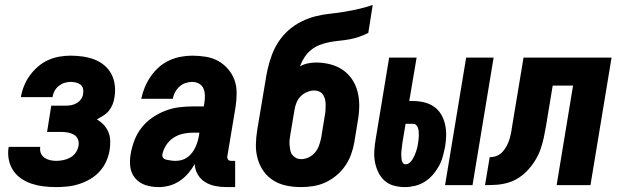

<svg xmlns="http://www.w3.org/2000/svg" viewBox="-20 -755 2540 783"><path d="M209 8Q183 8 158 5Q133 2 110 -5.5Q87 -13 67 -26.5Q47 -40 34 -59.5Q21 -79 16 -103.5Q11 -128 15 -154L16 -156H145L144 -155Q142 -142 146.5 -130.5Q151 -119 161 -112Q171 -105 183.5 -102Q196 -99 209 -99Q223 -99 238 -102Q253 -105 266.5 -112.5Q280 -120 289 -133Q298 -146 300 -160Q303 -174 298 -186.5Q293 -199 282 -205.5Q271 -212 257.5 -214.5Q244 -217 230 -217H172L189 -324H247Q258 -324 270 -326Q282 -328 293 -334.5Q304 -341 311 -351.5Q318 -362 319 -373Q321 -384 318.5 -394Q316 -404 308 -410Q300 -416 289.5 -418.5Q279 -421 268 -421Q255 -421 242.5 -417Q230 -413 219.5 -404.5Q209 -396 202.5 -384Q196 -372 194 -359H65Q69 -382 78 -404.5Q87 -427 101.5 -447Q116 -467 135 -483.5Q154 -500 176.5 -510Q199 -520 222 -524Q245 -528 268 -528Q293 -528 317.5 -524.5Q342 -521 364.5 -512.5Q387 -504 405 -489Q423 -474 434 -453.5Q445 -433 448 -408.5Q451 -384 447 -359Q445 -344 439.5 -330Q434 -316 424.5 -304Q415 -292 401.5 -283.5Q388 -275 375 -268Q391 -259 403 -246Q415 -233 422 -216.5Q429 -200 429.5 -180.5Q430 -161 427 -142Q423 -119 413 -96.5Q403 -74 386 -55.5Q369 -37 347.5 -24.5Q326 -12 302.5 -4.5Q279 3 255.5 5.5Q232 8 209 8Z M627 8Q599 8 574 0Q549 -8 532 -27.5Q515 -47 511.5 -73.5Q508 -100 513 -128Q518 -156 528.5 -183.5Q539 -211 557.5 -234.5Q576 -258 601.5 -275.5Q627 -293 654.5 -303.5Q682 -314 710.5 -317.5Q739 -321 766 -321H811L814 -339Q816 -353 815.5 -367.5Q815 -382 809.5 -394.5Q804 -407 791.5 -414Q779 -421 764 -421Q751 -421 737 -416.5Q723 -412 712 -402Q701 -392 694 -379Q687 -366 685 -352H556Q561 -376 570.5 -399Q580 -422 594.5 -443Q609 -464 628 -481Q647 -498 670 -508.5Q693 -519 717 -523.5Q741 -528 764 -528Q792 -528 819.5 -523.5Q847 -519 869.5 -506.5Q892 -494 909.5 -474Q927 -454 936 -429.5Q945 -405 945 -377Q945 -349 941 -321L907 -117Q906 -110 910 -104.5Q914 -99 922 -99H939V8H904Q880 8 857.5 3.5Q835 -1 816.5 -12.5Q798 -24 786.5 -43.5Q775 -63 774 -86Q763 -66 747.5 -48Q732 -30 712.5 -17Q693 -4 671 2Q649 8 627 8ZM696 -99Q709 -99 721.5 -102.5Q734 -106 745 -114Q756 -122 764 -133Q772 -144 777.5 -156Q783 -168 786.5 -180.5Q790 -193 792 -205L793 -214H766Q746 -214 726 -209.5Q706 -205 688 -193.5Q670 -182 658 -163.5Q646 -145 642 -125Q641 -119 643.5 -114Q646 -109 651 -106.5Q656 -104 662 -103Q668 -102 673.5 -101Q679 -100 684.5 -99.5Q690 -99 696 -99Z M1207 8Q1177 8 1148 2Q1119 -4 1095 -19Q1071 -34 1055 -56.5Q1039 -79 1031 -107Q1023 -135 1023.5 -164.5Q1024 -194 1029 -225L1061 -416Q1065 -444 1071.5 -473Q1078 -502 1088.5 -530.5Q1099 -559 1116.5 -585.5Q1134 -612 1157.5 -632.5Q1181 -653 1209 -667Q1237 -681 1266.5 -688.5Q1296 -696 1325.5 -699Q1355 -702 1384.5 -707Q1414 -712 1443 -718.5Q1472 -725 1500 -735L1482 -621Q1463 -611 1443.5 -604.5Q1424 -598 1404.5 -594.5Q1385 -591 1365 -589Q1345 -587 1325.5 -583.5Q1306 -580 1286 -572.5Q1266 -565 1249.5 -552Q1233 -539 1221.5 -521Q1210 -503 1203 -484Q1218 -493 1235 -496.5Q1252 -500 1269 -500Q1298 -500 1326 -493Q1354 -486 1377 -470.5Q1400 -455 1415.5 -432Q1431 -409 1438 -382Q1445 -355 1445 -325.5Q1445 -296 1440 -267L1425 -175Q1421 -151 1412 -126Q1403 -101 1388 -79Q1373 -57 1352 -39.5Q1331 -22 1307 -11Q1283 0 1257.5 4Q1232 8 1207 8ZM1208 -106Q1224 -106 1239.5 -113.5Q1255 -121 1265.5 -134Q1276 -147 1281.5 -163Q1287 -179 1290 -194L1305 -286Q1307 -296 1307.5 -307Q1308 -318 1308 -329Q1308 -340 1305.5 -350Q1303 -360 1297.5 -368.5Q1292 -377 1282.5 -381.5Q1273 -386 1262 -386Q1248 -386 1233 -380Q1218 -374 1206.5 -362.5Q1195 -351 1189 -336Q1183 -321 1181 -307L1164 -206Q1162 -195 1161 -184Q1160 -173 1161 -162.5Q1162 -152 1164 -141.5Q1166 -131 1172.5 -123Q1179 -115 1188 -110.5Q1197 -106 1208 -106Z M1795 0 1881 -520H1993L1907 0ZM1631 8Q1608 8 1586 2Q1564 -4 1548 -18.5Q1532 -33 1522.5 -53Q1513 -73 1509 -95Q1505 -117 1506.5 -140.5Q1508 -164 1512 -187L1567 -520H1679L1649 -343H1665Q1688 -343 1710.5 -337.5Q1733 -332 1750.5 -319.5Q1768 -307 1779 -288.5Q1790 -270 1795 -248Q1800 -226 1799.5 -203Q1799 -180 1795 -156Q1791 -136 1785.5 -116Q1780 -96 1769.5 -77Q1759 -58 1744.5 -41.5Q1730 -25 1711.5 -13.5Q1693 -2 1672 3Q1651 8 1631 8ZM1634 -85Q1643 -85 1650.5 -91.5Q1658 -98 1662.5 -105.5Q1667 -113 1670.5 -121Q1674 -129 1677 -137.5Q1680 -146 1682 -154.5Q1684 -163 1685 -172Q1686 -179 1687 -187Q1688 -195 1688 -202.5Q1688 -210 1687.5 -217.5Q1687 -225 1685 -232Q1683 -239 1678 -244.5Q1673 -250 1665 -250H1634L1621 -172Q1620 -164 1619 -155.5Q1618 -147 1617 -139Q1616 -131 1616.5 -123Q1617 -115 1617.5 -107Q1618 -99 1622 -92Q1626 -85 1634 -85Z M1958 0 1977 -114Q1992 -114 2006 -119.5Q2020 -125 2030.5 -137Q2041 -149 2048 -163Q2055 -177 2059 -191.5Q2063 -206 2065.5 -220.5Q2068 -235 2070 -249L2115 -520H2474L2388 0H2250L2317 -406H2234L2207 -243Q2203 -219 2198 -195.5Q2193 -172 2185.5 -149.5Q2178 -127 2165 -105Q2152 -83 2135 -64Q2118 -45 2097 -31Q2076 -17 2052 -10Q2028 -3 2004.5 -1.5Q1981 0 1958 0Z"/></svg>

Font: Iosevka SS18 Heavy
Style: Italic
Weight: 900
Italic angle: -9°
Monospace: yes
Designer: Belleve Invis
Foundry: Belleve Invis
Version: Version 25.1.1; ttfautohint (v1.8.4)